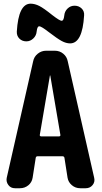

<svg xmlns="http://www.w3.org/2000/svg" viewBox="-20 -1000 540 1020"><path d="M293.9 -275.4Q296.9 -275.4 299.3 -277.8Q301.8 -280.3 300.8 -283.2L247.1 -598.6Q247.1 -599.6 246.1 -599.6Q245.1 -599.6 245.1 -598.6L191.4 -283.2Q190.4 -280.3 192.9 -277.8Q195.3 -275.4 198.2 -275.4ZM339.8 -674.8 480.5 -54.7Q485.4 -33.2 471.7 -16.6Q458 0 435.5 0H406.2Q380.9 0 361.8 -16.1Q342.8 -32.2 338.9 -55.7L322.3 -162.1Q320.3 -169.9 311.5 -169.9H179.7Q171.9 -169.9 169.9 -162.1L153.3 -55.7Q149.4 -31.2 130.4 -15.6Q111.3 0 85.9 0H59.6Q37.1 0 24.4 -17.1Q11.7 -34.2 15.6 -54.7L156.2 -674.8Q161.1 -699.2 180.7 -714.8Q200.2 -730.5 224.6 -730.5H271.5Q296.9 -730.5 315.9 -714.8Q335 -699.2 339.8 -674.8ZM376 -969.7Q398.4 -969.7 413.6 -955.1Q428.7 -940.4 426.8 -918Q418 -769.5 352.5 -769.5Q331.1 -769.5 307.6 -782.2Q284.2 -794.9 238.3 -830.1Q199.2 -860.4 188.5 -860.4Q177.7 -860.4 174.8 -833Q172.9 -810.5 156.7 -795.4Q140.6 -780.3 120.1 -780.3Q97.7 -780.3 83 -794.9Q68.4 -809.6 69.3 -832Q78.1 -980.5 142.6 -980.5Q165 -980.5 189 -968.3Q212.9 -956.1 257.8 -919.9Q296.9 -889.6 307.6 -889.6Q318.4 -889.6 321.3 -917Q323.2 -939.5 338.9 -954.6Q354.5 -969.7 376 -969.7Z"/></svg>

Font: Rounded Mgen+ 1mn bold
Style: Bold
Weight: 700
Designer: [Source Han Sans]
Ryoko NISHIZUKA  (kana & ideographs); Paul D. Hunt (Latin, Greek & Cyrillic); Wenlong ZHANG  (bopomofo
Version: Version 1.059.20150602